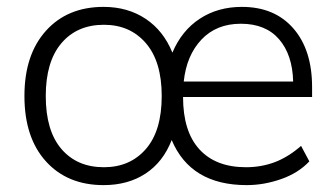

<svg xmlns="http://www.w3.org/2000/svg" viewBox="-20 -530 975 558"><path d="M281 8Q176 8 113.5 -61Q51 -130 51 -251Q51 -371 113.5 -440.5Q176 -510 281 -510Q351 -510 403 -475.5Q455 -441 481 -377Q508 -441 560.5 -475.5Q613 -510 683 -510Q778 -510 832.5 -447.5Q887 -385 887 -277V-248H512Q512 -148 559.5 -96Q607 -44 695 -44Q739 -44 778 -58.5Q817 -73 855 -106L879 -61Q847 -27 797 -9.5Q747 8 697 8Q534 8 479 -123Q454 -59 403 -25.5Q352 8 281 8ZM680 -461Q609 -461 565.5 -415Q522 -369 514 -293H832Q830 -371 791 -416Q752 -461 680 -461ZM282 -44Q358 -44 404 -97Q450 -150 450 -251Q450 -351 404 -404.5Q358 -458 282 -458Q204 -458 158.5 -404.5Q113 -351 113 -251Q113 -150 158.5 -97Q204 -44 282 -44Z"/></svg>

Font: Mulish Light
Style: Regular
Weight: 300
Designer: Vernon Adams
Foundry: Vernon Adams
Version: Version 3.603; ttfautohint (v1.8.3)